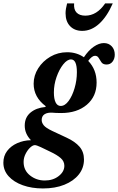

<svg xmlns="http://www.w3.org/2000/svg" viewBox="-124 -842 684 1110"><path d="M124 247.5Q59.5 247.5 7.8 229Q-44 210.5 -74.2 177Q-104.5 143.5 -104.5 98.5Q-104.5 59.5 -82.8 30.8Q-61 2 -24.8 -14.2Q11.5 -30.5 55 -31.5Q19 -68.5 19 -115.5Q19 -163 52 -190.8Q85 -218.5 138 -223.5L140.5 -228Q70.5 -280 70.5 -358Q70.5 -405.5 96.8 -447Q123 -488.5 167 -514.2Q211 -540 264.5 -540Q319 -540 361 -511Q387.5 -551 418 -572Q448.5 -593 476.5 -593Q504.5 -593 522 -574.2Q539.5 -555.5 539.5 -526Q539.5 -502.5 526.8 -485.8Q514 -469 492 -469Q471.5 -469 462.5 -481.8Q453.5 -494.5 446.5 -507Q439.5 -519.5 425 -519.5Q408 -519.5 386 -490Q434.5 -440 434.5 -364.5Q434.5 -284.5 378 -236.5Q321.5 -188.5 229.5 -188.5Q210 -188.5 199 -189.2Q188 -190 180 -190.5Q151 -192.5 134 -181.8Q117 -171 117 -148Q117 -132.5 129 -117.5Q141 -102.5 178 -85L261.5 -46Q310 -23.5 335.8 6.2Q361.5 36 361.5 80Q361.5 129 331.5 166.8Q301.5 204.5 248.2 226Q195 247.5 124 247.5ZM227 -229.5Q251.5 -229.5 272.8 -258.5Q294 -287.5 307.2 -332.5Q320.5 -377.5 320.5 -424.5Q320.5 -498.5 286.5 -498.5Q264.5 -498.5 241.5 -469.8Q218.5 -441 203 -397Q187.5 -353 187.5 -307.5Q187.5 -270.5 197.5 -250Q207.5 -229.5 227 -229.5ZM135 201.5Q182.5 201.5 215.2 176Q248 150.5 248 116.5Q248 90.5 227 72Q206 53.5 166.5 35L111.5 8.5Q87 -3 77.5 -3Q65.5 -3 50.2 11.2Q35 25.5 23.8 47.8Q12.5 70 12.5 94.5Q12.5 143 49.5 172.2Q86.5 201.5 135 201.5ZM351.5 -663.5Q307.5 -663.5 281.2 -690.8Q255 -718 255 -765.5Q255 -789 264 -822.5H304.5Q301.5 -787 318.8 -769.2Q336 -751.5 369 -751.5Q436 -751.5 484 -822.5H528Q494.5 -745.5 449.2 -704.5Q404 -663.5 351.5 -663.5Z"/></svg>

Font: Libre Caslon Condensed Bold
Style: Italic
Weight: 700
Italic angle: -22.583°
Designer: Pablo Impallari, Rodrigo Fuenzalida, Katja Schimmel, Ertekin Erdin
Foundry: Pablo Impallari, Rodrigo Fuenzalida
Version: Version 2.000; ttfautohint (v1.8.4.7-5d5b);gftools[0.9.33]